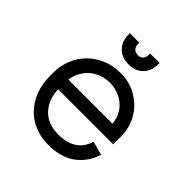

<svg xmlns="http://www.w3.org/2000/svg" viewBox="-187 -830 986 986"><g transform="rotate(45 306.0 -337.0)"><path d="M144 -224Q147 -150 190 -105Q233 -60 310 -60Q345 -60 371 -68Q397 -76 415.5 -90Q434 -104 445.5 -122.5Q457 -141 464 -162L538 -142Q517 -73 460.5 -29.5Q404 14 308 14Q255 14 210.5 -4.5Q166 -23 134 -57Q102 -91 84 -138Q66 -185 66 -242V-266Q66 -318 84.5 -363Q103 -408 136 -440.5Q169 -473 213.5 -491.5Q258 -510 310 -510Q371 -510 415.5 -487.5Q460 -465 488.5 -432Q517 -399 530.5 -360Q544 -321 544 -288V-224ZM310 -436Q277 -436 248.5 -425.5Q220 -415 198.5 -396Q177 -377 163.5 -351.5Q150 -326 146 -296H466Q464 -328 450.5 -354Q437 -380 415.5 -398Q394 -416 366.5 -426Q339 -436 310 -436ZM417 -688V-678Q417 -630 388 -600Q359 -570 309 -570Q259 -570 230 -600Q201 -630 201 -678V-688H270V-676Q270 -660 280 -648.5Q290 -637 309 -637Q328 -637 338 -648.5Q348 -660 348 -676V-688Z"/></g></svg>

Font: Space Mono
Style: Regular
Weight: 400
Monospace: yes
Designer: Colophon Foundry / Benjamin Critton
Foundry: Colophon Foundry
Version: Version 1.000;PS 1.003;hotconv 1.0.81;makeotf.lib2.5.63406